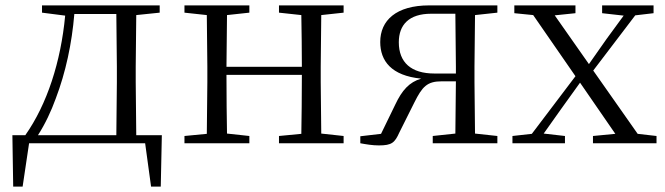

<svg xmlns="http://www.w3.org/2000/svg" viewBox="-20 -532 2468 713"><path d="M136 -485 222 -474C206 -303 155 -145 74 -30H26L29 161H64L88 0H519L541 161H577L581 -30H486L484 -227V-285L486 -476L573 -485V-512H136ZM412 -30H121C148 -72 170 -119 187 -166C224 -263 247 -371 256 -480H412L414 -285V-227Z M1016 -485 1099 -476C1100 -422 1101 -343 1101 -284H821L823 -476L906 -485V-512H665V-485L748 -476L750 -285V-227L748 -35L665 -27V0H906V-27L823 -36C822 -91 821 -176 821 -254H1101C1101 -176 1100 -91 1099 -35L1016 -27V0H1256V-27L1173 -36L1171 -227V-285L1173 -476L1256 -485V-512H1016Z M1587 0H1827V-27L1744 -36L1742 -227V-285L1744 -476L1827 -485V-512H1574C1451 -512 1392 -456 1392 -376C1392 -306 1433 -251 1544 -240C1500 -227 1473 -197 1448 -144L1395 -35L1318 -26V0C1340 4 1363 8 1387 8C1435 8 1446 -2 1463 -40L1519 -152C1548 -210 1566 -230 1620 -230H1673L1671 -36L1587 -27ZM1673 -259H1593C1507 -259 1461 -300 1461 -375C1461 -440 1499 -481 1581 -481H1671L1673 -285Z M2216 -483 2296 -474 2233 -388 2167 -294 2040 -475 2117 -483V-512H1890V-483L1960 -476L2117 -249L1955 -35L1883 -27V0H2078V-27L1999 -36L2065 -129L2134 -225L2265 -35L2182 -27V0H2418V-27L2348 -35L2183 -270L2339 -475L2407 -483V-512H2216Z"/></svg>

Font: Noto Serif CJK TC Light
Style: Regular
Weight: 300
Designer: Ryoko NISHIZUKA 西塚涼子 (kana & ideographs); Frank Grießhammer (Latin, Greek & Cyrillic); Wenlong ZHANG 张文龙 (bopomofo); San
Foundry: Adobe
Version: Version 2.001;hotconv 1.1.0;makeotfexe 2.6.0